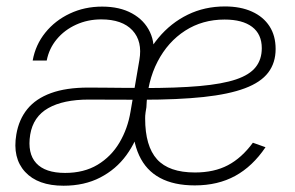

<svg xmlns="http://www.w3.org/2000/svg" viewBox="-20 -572 926 602"><path d="M179.2 10.3Q98.6 10.3 58.6 -33.2Q18.6 -76.7 31.2 -150.4Q39.1 -197.3 65.7 -230Q92.3 -262.7 139.6 -280Q187 -297.4 256.8 -297.4Q283.7 -297.4 309.1 -297.1Q334.5 -296.9 361.3 -296.6Q388.2 -296.4 418.5 -296.4L414.6 -259.3Q376.5 -259.3 336.2 -259.5Q295.9 -259.8 258.8 -259.8Q178.2 -259.8 131.1 -232.9Q84 -206.1 74.7 -149.9Q65.4 -91.3 93.5 -60.5Q121.6 -29.8 184.1 -29.8Q243.2 -29.8 285.9 -55.4Q328.6 -81.1 354.5 -124.8Q380.4 -168.5 389.2 -221.7L417 -383.8Q427.2 -442.4 395.3 -476.8Q363.3 -511.2 297.4 -511.2Q254.9 -511.2 218.5 -494.6Q182.1 -478 158 -449Q133.8 -419.9 126.5 -382.3H82.5Q91.3 -431.6 122.1 -469.7Q152.8 -507.8 199 -529.5Q245.1 -551.3 300.3 -551.3Q355.5 -551.3 394 -530Q432.6 -508.8 450.2 -471.4Q467.8 -434.1 459.5 -385.7L425.8 -187.5L423.3 -186Q408.7 -129.9 376.2 -85.4Q343.8 -41 294.2 -15.4Q244.6 10.3 179.2 10.3ZM590.8 9.3Q525.4 9.3 481.7 -14.2Q438 -37.6 416.3 -84.7Q394.5 -131.8 394.5 -202.6Q394.5 -278.3 416 -342.3Q437.5 -406.2 476.6 -453.1Q515.6 -500 568.6 -525.9Q621.6 -551.8 685.1 -551.8Q734.4 -551.8 770 -535.6Q805.7 -519.5 825 -489.7Q844.2 -460 844.2 -418.5Q844.2 -375 821 -344.5Q797.9 -314 747.8 -295.2Q697.8 -276.4 617.9 -267.8Q538.1 -259.3 425.3 -259.3L428.7 -295.9Q534.2 -295.9 605.7 -302.2Q677.2 -308.6 720 -323Q762.7 -337.4 781.7 -361.6Q800.8 -385.7 800.8 -420.9Q800.8 -464.8 770.5 -487.8Q740.2 -510.7 684.1 -510.7Q614.7 -510.7 560.5 -475.8Q506.3 -440.9 474.1 -378.9Q441.9 -316.9 439 -235.4Q437.5 -226.6 436.5 -220.2Q435.5 -213.9 435.3 -209.2Q435.1 -204.6 435.1 -200.7Q435.1 -113.8 472.4 -72.5Q509.8 -31.2 591.3 -31.2Q651.4 -31.2 694.6 -54Q737.8 -76.7 772.9 -124.5L812.5 -110.4Q772 -50.3 717.5 -20.5Q663.1 9.3 590.8 9.3Z"/></svg>

Font: Inter 20pt ExtraLight
Style: Italic
Weight: 250
Italic angle: -9.3988°
Version: Version 4.001;git-66647c0bb